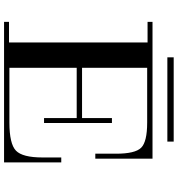

<svg xmlns="http://www.w3.org/2000/svg" viewBox="16 -914 897 970"><g transform="rotate(90 465.0 -428.5)"><path d="M322 0H194V-750H322ZM266 0H90V-25H266ZM90 -725V-750H266V-725ZM590 -394V-367H289V-394ZM781 -461H756V-566Q756 -662 726 -692.5Q696 -723 599 -723H298V-750H781ZM800 -289V0H298V-27H598Q706 -27 740.5 -60Q775 -93 775 -194V-289ZM576 -202V-545H601V-202ZM695 -825H269V-857H695Z"/></g></svg>

Font: Solide Mirage
Style: Mono
Weight: 400
Width: 6
Designer: Jérémy Landes
Foundry: Velvetyne Type Foundry
Version: Version 1.1